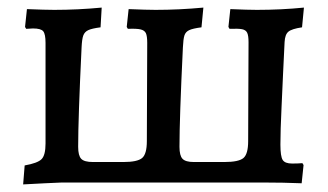

<svg xmlns="http://www.w3.org/2000/svg" viewBox="-20 -481 864 506"><path d="M45 -45Q79 -51 89.5 -61.5Q100 -72 100 -103V-368Q100 -391 94 -398.5Q88 -406 67 -406L49 -405L46 -410L51 -457Q99 -455 123 -455Q185 -455 248 -461L245 -409Q222 -406 212.5 -401.5Q203 -397 199.5 -387.5Q196 -378 195 -356Q186 -169 186 -94Q186 -71 194 -62.5Q202 -54 225 -54H305Q342 -54 354.5 -64.5Q367 -75 367 -109L368 -368Q368 -386 364.5 -393.5Q361 -401 350.5 -403.5Q340 -406 317 -405L314 -410L319 -457Q367 -455 390 -455Q452 -455 516 -461L511 -409Q488 -406 478.5 -401.5Q469 -397 466 -387.5Q463 -378 462 -356Q453 -169 453 -94Q453 -71 461 -62.5Q469 -54 491 -54H571Q609 -54 621.5 -64.5Q634 -75 634 -109L635 -370Q635 -387 631.5 -394.5Q628 -402 618 -404Q608 -406 585 -405L582 -410L587 -457Q633 -455 657 -455Q721 -455 781 -461L776 -409Q749 -405 740 -397.5Q731 -390 730 -370L726 -287Q725 -262 722 -199Q719 -136 719 -100Q719 -69 725 -59.5Q731 -50 750 -50Q765 -50 777 -51L780 -46L775 2Q727 0 674 0H143L98 2L41 5Z"/></svg>

Font: Alegreya Medium
Style: Regular
Weight: 500
Designer: Juan Pablo del Peral
Foundry: Huerta Tipografica
Version: Version 2.007; ttfautohint (v1.6)